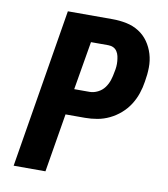

<svg xmlns="http://www.w3.org/2000/svg" viewBox="-82 -805 765 874"><g transform="rotate(10 300.0 -367.5)"><path d="M187 0H40L161 -735H368Q401 -735 432.5 -728.5Q464 -722 490 -705.5Q516 -689 533.5 -664Q551 -639 560 -609Q569 -579 568.5 -546.5Q568 -514 562 -481Q558 -453 548.5 -425Q539 -397 523 -372Q507 -347 484 -327Q461 -307 434 -294Q407 -281 378.5 -276Q350 -271 322 -271H232ZM322 -391Q341 -391 360 -400.5Q379 -410 391 -426.5Q403 -443 409 -462Q415 -481 418 -500Q421 -513 422 -525.5Q423 -538 422 -550Q421 -562 418.5 -573.5Q416 -585 409.5 -595Q403 -605 392.5 -610Q382 -615 369 -615H289L251 -391Z"/></g></svg>

Font: Iosevka Aile Heavy Oblique
Style: Regular
Weight: 900
Italic angle: -9°
Designer: Belleve Invis
Foundry: Belleve Invis
Version: Version 31.1.0; ttfautohint (v1.8.4)